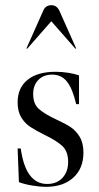

<svg xmlns="http://www.w3.org/2000/svg" viewBox="-20 -711 384 741"><path d="M48 -316Q48 -281 62 -258Q76 -235 96.5 -221.5Q117 -208 151 -191Q197 -169 220 -148Q243 -127 243 -86Q243 -48 221 -24.5Q199 -1 162 -1Q121 -1 95.5 -34.5Q70 -68 60 -138H48L53 -8Q74 0 104 5Q134 10 158 10Q224 10 263 -25.5Q302 -61 302 -122Q302 -159 287.5 -183Q273 -207 252.5 -220.5Q232 -234 197 -250Q152 -271 130 -290.5Q108 -310 108 -348Q108 -382 128 -402.5Q148 -423 181 -423Q217 -423 238.5 -396Q260 -369 274 -309H285V-420Q269 -426 244 -430Q219 -434 195 -434Q125 -434 86.5 -403Q48 -372 48 -316ZM271 -523 178 -629 85 -523 82 -524 147 -670Q156 -691 178 -691Q199 -691 209 -670L274 -524Z"/></svg>

Font: Libre Caslon Display
Style: Regular
Weight: 400
Designer: Pablo Impallari, Rodrigo Fuenzalida
Foundry: Pablo Impallari, Rodrigo Fuenzalida
Version: Version 1.100; ttfautohint (v1.6) -l 8 -r 50 -G 200 -x 14 -D